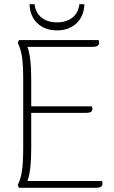

<svg xmlns="http://www.w3.org/2000/svg" viewBox="-20 -890 540 910"><path d="M466 -20Q466 -10 458.5 -5Q451 0 437 0H70L64 -13Q79 -43 84.5 -82Q90 -121 90 -188V-514Q90 -581 84.5 -619Q79 -657 64 -687L70 -700H447Q450 -694 450 -688Q450 -678 442.5 -673Q435 -668 421 -668H110Q128 -621 128 -514V-386H415Q418 -380 418 -374Q418 -355 389 -355H128V-188Q128 -79 110 -32H463Q466 -26 466 -20ZM120 -870H144Q148 -830 176.5 -807Q205 -784 250 -784Q295 -784 323.5 -807Q352 -830 356 -870H380Q378 -813 342.5 -779.5Q307 -746 250 -746Q193 -746 157.5 -779.5Q122 -813 120 -870Z"/></svg>

Font: Thasadith
Style: Regular
Weight: 400
Designer: Cadson Demak Co.,Ltd.
Foundry: Cadson Demak Co.,Ltd.
Version: Version 1.000; ttfautohint (v1.6)